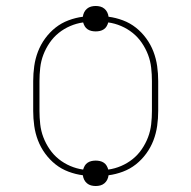

<svg xmlns="http://www.w3.org/2000/svg" viewBox="-20 -581 640 642"><path d="M300 41Q292 41 284.5 39Q277 37 271 32Q265 27 261.5 20Q258 13 257 5Q233 2 209 -7Q185 -16 165.5 -31.5Q146 -47 131 -67.5Q116 -88 107 -111.5Q98 -135 94.5 -160Q91 -185 91 -210V-310Q91 -335 94.5 -360Q98 -385 107 -408.5Q116 -432 131 -452.5Q146 -473 165.5 -488.5Q185 -504 209 -513Q233 -522 257 -525Q258 -533 261.5 -540Q265 -547 271 -552Q277 -557 284.5 -559Q292 -561 300 -561Q308 -561 315.5 -559Q323 -557 329 -552Q335 -547 338.5 -540Q342 -533 343 -525Q367 -522 391 -513Q415 -504 434.5 -488.5Q454 -473 469 -452.5Q484 -432 493 -408.5Q502 -385 505.5 -360Q509 -335 509 -310V-210Q509 -185 505.5 -160Q502 -135 493 -111.5Q484 -88 469 -67.5Q454 -47 434.5 -31.5Q415 -16 391 -7Q367 2 343 5Q342 13 338.5 20Q335 27 329 32Q323 37 315.5 39Q308 41 300 41ZM342 -14Q364 -17 385 -26Q406 -35 423.5 -49Q441 -63 454 -82Q467 -101 475 -122Q483 -143 485.5 -165.5Q488 -188 488 -210V-310Q488 -332 485.5 -354.5Q483 -377 475 -398Q467 -419 454 -438Q441 -457 423.5 -471Q406 -485 385 -494Q364 -503 342 -506Q340 -499 336.5 -493Q333 -487 327 -483Q321 -479 314 -477.5Q307 -476 300 -476Q293 -476 286 -477.5Q279 -479 273 -483Q267 -487 263.5 -493Q260 -499 258 -506Q236 -503 215 -494Q194 -485 176.5 -471Q159 -457 146 -438Q133 -419 125 -398Q117 -377 114.5 -354.5Q112 -332 112 -310V-210Q112 -188 114.5 -165.5Q117 -143 125 -122Q133 -101 146 -82Q159 -63 176.5 -49Q194 -35 215 -26Q236 -17 258 -14Q260 -21 263.5 -27Q267 -33 273 -37Q279 -41 286 -42.5Q293 -44 300 -44Q307 -44 314 -42.5Q321 -41 327 -37Q333 -33 336.5 -27Q340 -21 342 -14Z"/></svg>

Font: Iosevka SS04 Thin Extended
Style: Regular
Weight: 100
Width: 7
Monospace: yes
Designer: Belleve Invis
Foundry: Belleve Invis
Version: Version 19.0.0; ttfautohint (v1.8.4)